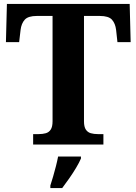

<svg xmlns="http://www.w3.org/2000/svg" viewBox="-20 -734 693 975"><path d="M148.3 0V-53H176.5Q196.7 -53 212.6 -57.5Q228.5 -62 237.7 -76.1Q246.9 -90.2 246.9 -118.3V-653H167.1Q122.8 -653 105.7 -634Q88.5 -615 84.5 -582L77.2 -519.9H10.1L15.1 -714H638.5L643.5 -519.9H576.4L569.6 -582Q565.6 -615 548.6 -634Q531.6 -653 486.6 -653H406.5V-118.1Q406.5 -90.1 415.8 -76.1Q425.1 -62.1 441.1 -57.5Q457.2 -53 476.9 -53H505.1V0ZM235.7 208Q242.3 187.7 249.9 161.9Q257.5 136 264.2 109.3Q271 82.7 275 61H391.1V71Q382.1 92 366.1 118.7Q350.1 145.4 331.2 172.4Q312.3 199.4 295.9 221H235.7Z"/></svg>

Font: Noto Serif Malayalam
Style: Regular
Weight: 400
Designer: Indian type Foundry, Jelle Bosma, Monotype Design Team
Foundry: Monotype Imaging Inc.
Version: Version 2.103